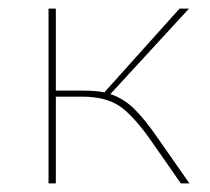

<svg xmlns="http://www.w3.org/2000/svg" viewBox="-20 -427 490 447"><path d="M347 -106 421 0H401L332 -99Q290 -159 257.5 -180.5Q225 -202 171 -202H110V0H93V-407H110V-216H174Q203 -216 223 -212L398 -407H420L237 -208Q267 -198 291.5 -174.5Q316 -151 347 -106Z"/></svg>

Font: EauTestText Thin
Style: Italic
Weight: 250
Italic angle: -12°
Designer: Christian Thalmann (Catharsis Fonts)
Version: Version 0.001;PS 000.001;hotconv 1.0.88;makeotf.lib2.5.64775